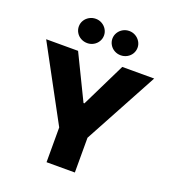

<svg xmlns="http://www.w3.org/2000/svg" viewBox="-162 -1053 1062 1176"><g transform="rotate(20 368.5 -464.5)"><path d="M224.6 -707 365.2 -418H371.1L512.7 -707H720.7L460.9 -226.6V0H276.4V-226.6L16.6 -707ZM177.7 -849.6Q177.7 -871.1 188.7 -889.2Q199.7 -907.2 218.8 -918Q237.8 -928.7 260.7 -928.7Q282.2 -928.7 301 -918Q319.8 -907.2 330.8 -888.9Q341.8 -870.6 341.8 -849.6Q341.8 -828.1 330.8 -809.8Q319.8 -791.5 301 -781Q282.2 -770.5 260.7 -770.5Q237.8 -770.5 218.8 -781Q199.7 -791.5 188.7 -809.8Q177.7 -828.1 177.7 -849.6ZM396.5 -849.6Q396.5 -870.6 407.5 -888.9Q418.5 -907.2 437.3 -918Q456.1 -928.7 478.5 -928.7Q500.5 -928.7 519.3 -918Q538.1 -907.2 549.3 -888.9Q560.5 -870.6 560.5 -849.6Q560.5 -828.1 549.6 -809.8Q538.6 -791.5 519.5 -781Q500.5 -770.5 478.5 -770.5Q456.1 -770.5 437.3 -781Q418.5 -791.5 407.5 -809.8Q396.5 -828.1 396.5 -849.6Z"/></g></svg>

Font: Pretendard JP Black
Style: Regular
Weight: 900
Designer: Base glyphs from Inter by Rasmus Andersson; Hangeul glyphs from Noto Sans CJK(Source Han Sans) by Jang Soo-young and Kan
Foundry: Kil Hyung-jin
Version: Version 1.309